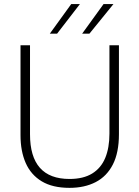

<svg xmlns="http://www.w3.org/2000/svg" viewBox="-20 -921 690 950"><path d="M324 8.5Q240 8.5 186.5 -23.8Q133 -56 107.2 -114.5Q81.5 -173 81.5 -252V-697H128.5V-256.5Q128.5 -35.5 324 -35.5Q392.5 -35.5 436.2 -62.5Q480 -89.5 500.8 -139.8Q521.5 -190 521.5 -260V-697H568.5V-257Q568.5 -166 538.5 -107.2Q508.5 -48.5 453.5 -20Q398.5 8.5 324 8.5ZM262.5 -754.5H226.5L332.5 -901H375.5ZM422.5 -754.5H386.5L492.5 -901H541.5Z"/></svg>

Font: Acari Sans Neue Light
Style: Regular
Weight: 300
Designer: Alfredo Marco Pradil (font), Cristiano Sobral (main changes)
Foundry: Hanken Design Co. (font), Cristiano Sobral (main changes)
Version: Version 2.459;March 19, 2022;FontCreator 14.0.0.2808 64-bit;